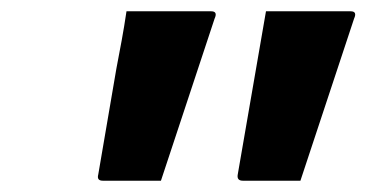

<svg xmlns="http://www.w3.org/2000/svg" viewBox="-20 -770 649 340"><path d="M265 -450H162Q151 -450 154 -461L186 -648Q191 -674 195.5 -698.5Q200 -723 204 -750H354Q366 -750 360 -737ZM512 -450H410Q399 -450 401 -461L451 -750H601Q613 -750 607 -737Z"/></svg>

Font: Recursive Sn Lnr St
Style: Bold Italic
Weight: 700
Italic angle: -15°
Version: Version 1.079;hotconv 1.0.112;makeotfexe 2.5.65598; ttfautoh